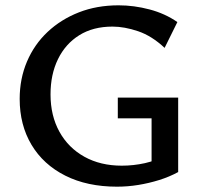

<svg xmlns="http://www.w3.org/2000/svg" viewBox="-20 -690 761 722"><path d="M420 12Q308 12 225.5 -29.5Q143 -71 98.5 -145.5Q54 -220 54 -318Q54 -394 81.5 -458.5Q109 -523 159 -570Q209 -617 276.5 -643.5Q344 -670 426 -670Q484 -670 542.5 -654.5Q601 -639 647 -607L599 -510Q551 -555 499.5 -572.5Q448 -590 403 -590Q330 -590 278 -557.5Q226 -525 198 -467.5Q170 -410 170 -335Q170 -255 203.5 -194.5Q237 -134 297.5 -100.5Q358 -67 438 -67Q482 -67 525 -76.5Q568 -86 605 -108L550 -44V-245H423V-323H650V-43Q617 -25 578.5 -13Q540 -1 500 5.5Q460 12 420 12Z"/></svg>

Font: Ysabeau SC SemiBold
Style: Regular
Weight: 600
Designer: Christian Thalmann (Catharsis Fonts)
Version: Version 2.001;gftools[0.9.30]; featfreeze: smcp